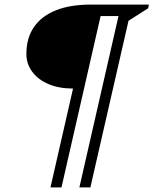

<svg xmlns="http://www.w3.org/2000/svg" viewBox="-20 -710 669 837"><path d="M298 -324Q238 -324 192.5 -343Q147 -362 121 -396.5Q95 -431 95 -475Q95 -544 128 -592Q161 -640 223.5 -665Q286 -690 376 -690H417L333 -324ZM200 107 382 -690H430L248 107ZM326 107 508 -690H629L626 -674L516 -604L547 -649L374 107ZM405 -640 416 -690H520L509 -640Z"/></svg>

Font: Platypi Light Light
Style: Italic
Weight: 300
Italic angle: -13°
Version: Version 1.200